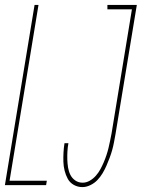

<svg xmlns="http://www.w3.org/2000/svg" viewBox="-23 -755 578 783"><path d="M-3 0 118 -735H134L16 -18H168L165 0ZM313 8Q294 8 278 -1Q262 -10 253.5 -25.5Q245 -41 240.5 -59Q236 -77 235.5 -95.5Q235 -114 236 -133Q237 -152 240 -171H256Q253 -155 252 -138Q251 -121 251.5 -104.5Q252 -88 254.5 -72Q257 -56 264 -42Q271 -28 284 -19Q297 -10 314 -10Q329 -10 343 -18Q357 -26 368 -38.5Q379 -51 386.5 -65Q394 -79 400 -93Q406 -107 411 -122Q416 -137 419.5 -151.5Q423 -166 426 -181Q429 -196 432 -211L515 -717H415V-735H535L448 -208Q445 -192 442 -175.5Q439 -159 434.5 -143Q430 -127 424 -111Q418 -95 411 -79Q404 -63 395 -48Q386 -33 374 -20.5Q362 -8 345.5 0Q329 8 313 8Z"/></svg>

Font: Iosevka Curly Thin
Style: Italic
Weight: 100
Italic angle: -9°
Monospace: yes
Designer: Belleve Invis
Foundry: Belleve Invis
Version: Version 22.1.2; ttfautohint (v1.8.4)